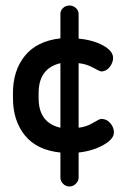

<svg xmlns="http://www.w3.org/2000/svg" viewBox="-20 -715 463 696"><path d="M232 -695Q245 -695 255 -686Q265 -677 265 -664V-575Q318 -570 354 -550Q390 -530 390 -505Q390 -488 377.5 -472Q365 -456 347 -456Q342 -456 318 -469.5Q294 -483 265 -486V-252Q293 -255 317 -269.5Q341 -284 347 -284Q367 -284 380 -268.5Q393 -253 393 -235Q393 -211 355 -189.5Q317 -168 265 -162V-71Q265 -59 255 -49Q245 -39 232 -39Q218 -39 208.5 -49Q199 -59 199 -71V-162Q113 -171 70 -224.5Q27 -278 27 -359V-378Q27 -459 70 -512.5Q113 -566 199 -576V-664Q199 -677 208.5 -686Q218 -695 232 -695ZM120 -378V-359Q120 -270 199 -252V-486Q120 -467 120 -378Z"/></svg>

Font: Dosis
Style: SemiBold
Weight: 600
Designer: Edgar Tolentino, Pablo Impallari, Igino Marini
Foundry: Edgar Tolentino, Pablo Impallari, Igino Marini
Version: Version 1.007